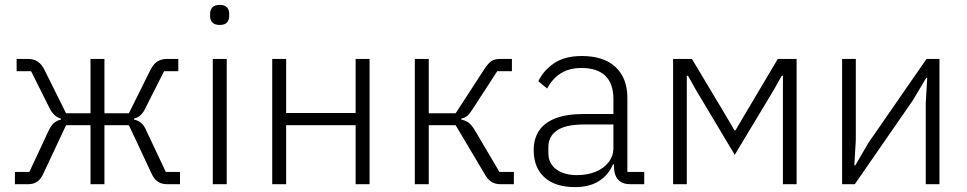

<svg xmlns="http://www.w3.org/2000/svg" viewBox="-20 -753 3953 785"><path d="M41 0V-50H100L177 -215Q188 -240 201 -250.5Q214 -261 229 -264V-268Q214 -272 202 -283.5Q190 -295 179 -318L107 -462H48V-512H96Q118 -512 134.5 -501Q151 -490 163 -465L250 -290H350V-512H407V-290H507L594 -465Q606 -490 622.5 -501Q639 -512 662 -512H709V-462H651L578 -318Q568 -295 556 -283.5Q544 -272 528 -268V-264Q544 -261 557 -250.5Q570 -240 580 -215L658 -50H716V0H661Q641 0 625 -10.5Q609 -21 597 -49L507 -241H407V0H350V-241H250L160 -49Q148 -21 132.5 -10.5Q117 0 97 0Z M878 -651Q858 -651 848.5 -661Q839 -671 839 -687V-697Q839 -713 848.5 -723Q858 -733 878 -733Q899 -733 908 -723Q917 -713 917 -697V-687Q917 -671 908 -661Q899 -651 878 -651ZM850 0V-512H907V0Z M1093 0V-512H1150V-291H1434V-512H1491V0H1434V-241H1150V0Z M1676 0V-512H1733V-290H1843L1960 -470Q1977 -496 1990.5 -504Q2004 -512 2025 -512H2073V-462H2013L1915 -311Q1901 -289 1892 -280.5Q1883 -272 1866 -268V-264Q1883 -261 1896 -251.5Q1909 -242 1924 -216L2022 -50H2081V0H2024Q2005 0 1989.5 -9.5Q1974 -19 1960 -44L1843 -241H1733V0Z M2614 0H2556Q2533 0 2518 -9.5Q2503 -19 2496.5 -36Q2490 -53 2490 -76V-103L2513 -81H2486Q2469 -39 2430 -13.5Q2391 12 2331 12Q2250 12 2206 -28Q2162 -68 2162 -139Q2162 -185 2183.5 -218Q2205 -251 2250.5 -269Q2296 -287 2370 -287H2488V-347Q2488 -411 2455 -443Q2422 -475 2357 -475Q2307 -475 2272.5 -453Q2238 -431 2217 -391L2181 -421Q2202 -465 2245.5 -494.5Q2289 -524 2359 -524Q2448 -524 2496.5 -479Q2545 -434 2545 -353V-50H2614ZM2488 -244H2368Q2292 -244 2257 -219.5Q2222 -195 2222 -152V-128Q2222 -84 2254.5 -60.5Q2287 -37 2339 -37Q2381 -37 2414.5 -50.5Q2448 -64 2468 -89.5Q2488 -115 2488 -149Z M2732 0V-512H2809L2940 -293L2983 -220H2987L3030 -293L3160 -512H3237V0H3181V-383V-443H3176L3144 -386L2984 -120L2825 -386L2793 -443H2788V-385V0Z M3423 0V-512H3479V-180L3473 -77H3477L3530 -168L3768 -512H3821V0H3765V-332L3771 -435H3767L3713 -344L3475 0Z"/></svg>

Font: IBM Plex Sans Light
Style: Regular
Weight: 300
Designer: Mike Abbink, Paul van der Laan, Pieter van Rosmalen
Foundry: Bold Monday
Version: Version 3.201